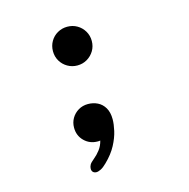

<svg xmlns="http://www.w3.org/2000/svg" viewBox="-96 -586 812 824"><g transform="rotate(-15 309.5 -174.0)"><path d="M273 -319.5Q249.5 -319.5 229.8 -331Q210 -342.5 198.5 -362Q187 -381.5 187 -405.5Q187 -429.5 198.5 -449.2Q210 -469 229.8 -480.2Q249.5 -491.5 273 -491.5Q297 -491.5 316.5 -480.2Q336 -469 347.8 -449.2Q359.5 -429.5 359.5 -405.5Q359.5 -381.5 347.8 -362Q336 -342.5 316.5 -331Q297 -319.5 273 -319.5ZM273 -148Q296 -148 315.5 -138.5Q335 -129 347 -108.8Q359 -88.5 359 -57.5Q359 -36 352.5 -7Q346 22 329 54.2Q312 86.5 280 117.5Q265 132.5 253.2 138.2Q241.5 144 233.5 144Q224.5 144 218.8 138.8Q213 133.5 213 123.5Q213 115 217.5 106.5Q222 98 237 86Q252.5 73.5 265.5 56.5Q278.5 39.5 284 17Q281.5 17.5 278.8 17.8Q276 18 273 18Q237.5 18 213.5 -5.8Q189.5 -29.5 189.5 -65Q189.5 -88 200.5 -106.8Q211.5 -125.5 230.5 -136.8Q249.5 -148 273 -148Z"/></g></svg>

Font: Sono Monospace SemiBold
Style: Regular
Weight: 600
Designer: Tyler Finck
Foundry: Tyler Finck
Version: Version 2.112